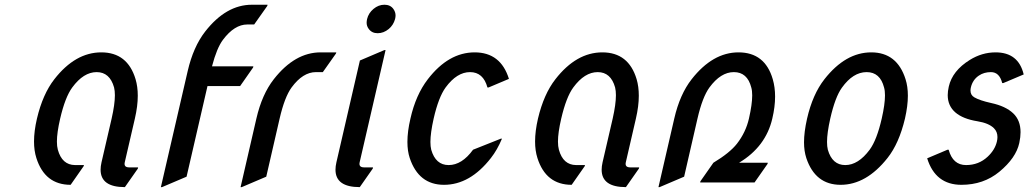

<svg xmlns="http://www.w3.org/2000/svg" viewBox="-20 -767 4325 807"><path d="M276.9 9.8Q168.5 9.8 132.8 -103Q123 -133.8 123 -172.4Q123 -215.8 135.3 -268.6Q159.7 -371.6 208.5 -434.1Q296.4 -546.9 405.8 -546.9Q516.1 -546.9 549.8 -434.1Q559.1 -402.8 559.1 -364.7Q559.1 -321.3 546.9 -268.6L504.4 -85Q499.5 -63.5 522.9 -63.5H560.5L559.6 -58.6L504.9 19.5Q402.8 19.5 402.8 -53.7Q402.8 -67.9 406.7 -85L449.2 -268.6Q462.9 -329.1 462.9 -366.7Q462.9 -385.3 459.5 -399.4Q441.4 -463.9 386.2 -463.9Q331.1 -463.9 283.7 -399.4Q253.9 -358.9 232.9 -268.6Q219.2 -209.5 219.2 -171.9Q219.2 -151.9 223.1 -137.7Q240.7 -73.7 295.4 -73.2H333L331.5 -68.4Z M656.2 19.5 769 -468.8Q792.5 -570.3 842.3 -634.3Q930.2 -747.1 1038.6 -747.1H1104.5L1103.5 -742.2L1048.3 -664.1H1019.5Q965.3 -664.1 917 -599.6Q891.1 -564.9 871.1 -488.3H1044.9L1043.9 -483.4L989.3 -405.3H852.1L764.2 -24.4L661.1 19.5Z M991.2 19.5 1057.6 -268.6Q1081.1 -370.6 1130.9 -434.1Q1219.2 -546.9 1327.6 -546.9H1393.6L1392.1 -542L1336.9 -463.9H1308.1Q1252.9 -463.9 1205.6 -399.4Q1176.3 -359.4 1155.3 -268.6L1099.1 -24.4L996.1 19.5Z M1522.9 -687Q1528.8 -711.9 1549.8 -729.5Q1570.8 -747.1 1595.7 -747.1Q1620.6 -747.1 1633.3 -729.5Q1642.6 -716.8 1642.6 -701.7Q1642.6 -695.8 1640.6 -687Q1633.3 -661.1 1613.8 -645Q1592.3 -627.4 1567.4 -627.4Q1543 -627.4 1529.8 -645.5Q1521 -657.2 1521 -671.4Q1521 -678.2 1522.9 -687ZM1492.2 19.5Q1390.1 19.5 1390.1 -53.7Q1390.1 -67.9 1394 -85L1492.7 -512.7L1595.7 -556.6H1600.6L1491.7 -85Q1486.8 -63.5 1510.3 -63.5H1547.9L1546.9 -58.6Z M2089.8 -184.1Q2070.3 -137.2 2043.5 -103Q1955.6 9.8 1846.2 9.8Q1739.7 9.8 1702.1 -103Q1692.4 -132.3 1692.4 -170.4Q1692.4 -214.8 1705.1 -268.6Q1727.5 -368.2 1778.3 -434.1Q1865.2 -546.9 1975.1 -546.9Q2084.5 -546.9 2119.1 -435.5L2033.7 -399.4H2028.8Q2011.2 -463.9 1955.6 -463.9Q1900.4 -463.9 1853 -399.4Q1823.2 -358.4 1802.7 -268.6Q1789.1 -208 1789.1 -170.4Q1789.1 -151.4 1792.5 -137.7Q1811 -73.2 1865.7 -73.2Q1921.4 -73.2 1968.3 -137.7L2085 -184.1Z M2382.8 9.8Q2274.4 9.8 2238.8 -103Q2229 -133.8 2229 -172.4Q2229 -215.8 2241.2 -268.6Q2265.6 -371.6 2314.5 -434.1Q2402.3 -546.9 2511.7 -546.9Q2622.1 -546.9 2655.8 -434.1Q2665 -402.8 2665 -364.7Q2665 -321.3 2652.8 -268.6L2610.4 -85Q2605.5 -63.5 2628.9 -63.5H2666.5L2665.5 -58.6L2610.8 19.5Q2508.8 19.5 2508.8 -53.7Q2508.8 -67.9 2512.7 -85L2555.2 -268.6Q2568.8 -329.1 2568.8 -366.7Q2568.8 -385.3 2565.4 -399.4Q2547.4 -463.9 2492.2 -463.9Q2437 -463.9 2389.6 -399.4Q2359.9 -358.9 2338.9 -268.6Q2325.2 -209.5 2325.2 -171.9Q2325.2 -151.9 2329.1 -137.7Q2346.7 -73.7 2401.4 -73.2H2439L2437.5 -68.4Z M3086.4 -83Q3086.4 -83 3207 -83L3206.1 -78.1L3151.4 0H2922.9L2923.8 -4.9L2978.5 -83Q3047.4 -124.5 3077.6 -163.1Q3114.7 -210.9 3127.9 -268.6Q3141.6 -328.6 3141.6 -366.2Q3141.6 -386.2 3137.7 -399.4Q3121.1 -463.9 3064.5 -463.9Q3009.3 -463.9 2961.9 -399.4Q2932.6 -359.4 2911.6 -268.6L2855.5 -24.4L2752.4 19.5H2747.6L2814 -268.6Q2837.4 -370.6 2887.2 -434.1Q2975.6 -546.9 3084 -546.9Q3195.3 -546.9 3228 -434.1Q3237.8 -400.4 3237.8 -361.3Q3237.8 -317.9 3226.1 -268.6Q3198.7 -150.4 3086.4 -83Z M3469.7 -268.6Q3456.1 -208 3456.1 -170.4Q3456.1 -151.4 3459.5 -137.7Q3478 -73.2 3532.7 -73.2Q3587.4 -73.2 3635.3 -137.7Q3665.5 -178.7 3686 -268.6Q3699.7 -328.6 3699.7 -366.2Q3699.7 -386.2 3695.8 -399.4Q3679.2 -463.9 3622.6 -463.9Q3565.4 -463.9 3518.6 -398.4Q3490.2 -358.9 3469.7 -268.6ZM3372.1 -268.1Q3395.5 -370.6 3445.3 -434.1Q3533.7 -546.9 3642.1 -546.9Q3750.5 -546.9 3786.1 -434.1Q3795.9 -403.3 3795.9 -364.7Q3795.9 -322.3 3783.7 -268.6Q3758.8 -164.1 3710.4 -103Q3621.1 9.8 3513.2 9.8Q3406.7 9.8 3369.1 -102.5Q3359.4 -132.3 3359.4 -168.9Q3359.4 -211.9 3372.1 -268.1Z M3877 -101.6Q3877 -101.6 3962.4 -137.7H3967.3Q3984.9 -73.2 4040.5 -73.2Q4093.8 -73.2 4131.3 -108.4Q4161.6 -136.7 4169.9 -171.4Q4172.4 -181.6 4172.4 -190.9Q4172.4 -213.4 4157.7 -228Q4136.2 -249.5 4088.4 -257.3Q4027.3 -267.1 3995.6 -294.4Q3963.4 -322.3 3963.4 -367.2Q3963.4 -383.3 3967.8 -402.8Q3982.9 -469.7 4056.2 -515.1Q4107.4 -546.9 4164.6 -546.9Q4260.7 -546.9 4282.7 -454.1L4197.3 -418H4192.4Q4180.7 -463.9 4145 -463.9Q4115.7 -463.9 4094.2 -449.2Q4068.8 -432.1 4061 -400.9Q4059.1 -393.1 4059.1 -386.7Q4059.1 -367.2 4075.2 -357.9Q4097.7 -344.7 4146 -334Q4207 -320.8 4238.8 -290.5Q4269.5 -261.2 4269.5 -211.4Q4269.5 -190.9 4264.2 -166Q4250.5 -103 4180.2 -44.9Q4113.8 9.8 4021 9.8Q3911.6 9.8 3877 -101.6Z"/></svg>

Font: Nova Script
Style: Regular
Weight: 400
Italic angle: -13°
Version: Version 2.001